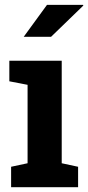

<svg xmlns="http://www.w3.org/2000/svg" viewBox="-20 -782 368 802"><path d="M26.4 0V-85.4L95.2 -100.1V-427.7L19 -442.4V-528.3H237.8V-100.1L306.2 -85.4V0ZM79.1 -628.4 176.3 -761.7H327.1L328.1 -758.8L193.4 -628.4Z"/></svg>

Font: Roboto Slab
Style: Bold
Weight: 700
Designer: Google
Version: Version 2.000; ttfautohint (v1.8.1.43-b0c9)